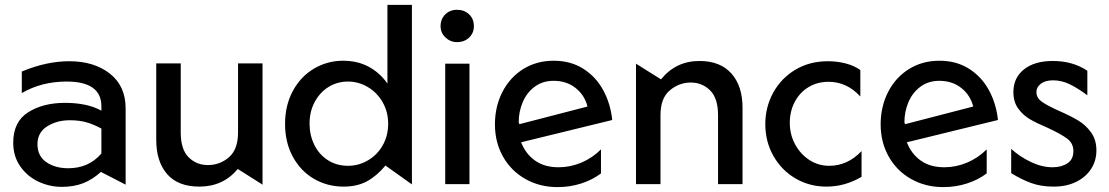

<svg xmlns="http://www.w3.org/2000/svg" viewBox="-20 -752 4528 784"><path d="M259 -65Q205 -65 169 -90Q133 -115 133 -163Q133 -211 172.5 -236Q212 -261 265 -261Q305 -261 335 -252Q365 -243 394 -227V-125Q342 -65 259 -65ZM263 -502Q170 -502 69 -460V-372Q150 -419 252 -419Q394 -419 394 -318V-300Q337 -332 245 -332Q156 -332 95 -293.5Q34 -255 34 -169Q34 -114 62.5 -73Q91 -32 136.5 -10.5Q182 11 232 11Q282 11 320 -4Q358 -19 392 -50L493 2V-309Q493 -401 428.5 -451.5Q364 -502 263 -502Z M794 10Q891 10 951 -62L1052 2V-493H952V-211Q952 -142 915 -110Q878 -78 829 -78Q782 -78 750 -110Q718 -142 718 -211V-493H618V-181Q618 -92 662.5 -41Q707 10 794 10Z M1662 -732H1562V-411Q1531 -455 1485.5 -479.5Q1440 -504 1381 -504Q1317 -504 1262.5 -472Q1208 -440 1176 -381Q1144 -322 1144 -246Q1144 -170 1176 -111.5Q1208 -53 1262.5 -21.5Q1317 10 1383 10Q1439 10 1479 -12Q1519 -34 1554 -76L1662 1ZM1244 -247Q1244 -297 1265.5 -336.5Q1287 -376 1322.5 -397.5Q1358 -419 1401 -419Q1444 -419 1482 -396.5Q1520 -374 1542.5 -334.5Q1565 -295 1565 -247Q1565 -198 1543 -159Q1521 -120 1483 -97.5Q1445 -75 1401 -75Q1354 -75 1318 -98.5Q1282 -122 1263 -161.5Q1244 -201 1244 -247Z M1897 -492H1798V0H1897ZM1779 -645Q1779 -618 1799 -599Q1819 -580 1846 -580Q1876 -580 1895.5 -598.5Q1915 -617 1915 -645Q1915 -675 1895.5 -693.5Q1876 -712 1846 -712Q1817 -712 1798 -693Q1779 -674 1779 -645Z M2261 -69Q2203 -69 2164.5 -96.5Q2126 -124 2108 -171L2480 -262Q2473 -329 2443 -384Q2413 -439 2361.5 -471.5Q2310 -504 2241 -504Q2171 -504 2116.5 -470Q2062 -436 2031.5 -376.5Q2001 -317 2001 -244Q2001 -171 2034 -112.5Q2067 -54 2125.5 -21Q2184 12 2257 12Q2308 12 2354 -3Q2400 -18 2434 -44V-142Q2399 -107 2354 -88Q2309 -69 2261 -69ZM2241 -422Q2293 -422 2330 -393Q2367 -364 2379 -317L2101 -245L2098 -252Q2098 -296 2114.5 -335Q2131 -374 2163.5 -398Q2196 -422 2241 -422Z M2836 -503Q2740 -503 2679 -428L2577 -492V0H2677V-282Q2677 -351 2715 -383Q2753 -415 2801 -415Q2847 -415 2879.5 -383Q2912 -351 2912 -282V0H3012V-312Q3012 -401 2966.5 -452Q2921 -503 2836 -503Z M3361 -502Q3286 -502 3228 -467.5Q3170 -433 3137.5 -374Q3105 -315 3105 -245Q3105 -174 3138 -115.5Q3171 -57 3228 -23.5Q3285 10 3355 10Q3430 10 3498 -30V-135Q3441 -75 3366 -75Q3321 -75 3284.5 -99Q3248 -123 3226.5 -163Q3205 -203 3205 -250Q3205 -298 3225.5 -336.5Q3246 -375 3282 -396.5Q3318 -418 3363 -418Q3438 -418 3493 -358V-466Q3468 -484 3433 -493Q3398 -502 3361 -502Z M3836 -69Q3778 -69 3739.5 -96.5Q3701 -124 3683 -171L4055 -262Q4048 -329 4018 -384Q3988 -439 3936.5 -471.5Q3885 -504 3816 -504Q3746 -504 3691.5 -470Q3637 -436 3606.5 -376.5Q3576 -317 3576 -244Q3576 -171 3609 -112.5Q3642 -54 3700.5 -21Q3759 12 3832 12Q3883 12 3929 -3Q3975 -18 4009 -44V-142Q3974 -107 3929 -88Q3884 -69 3836 -69ZM3816 -422Q3868 -422 3905 -393Q3942 -364 3954 -317L3676 -245L3673 -252Q3673 -296 3689.5 -335Q3706 -374 3738.5 -398Q3771 -422 3816 -422Z M4278 -69Q4235 -69 4190.5 -90Q4146 -111 4109 -144V-45Q4151 -19 4191 -4.5Q4231 10 4282 10Q4335 10 4374.5 -9.5Q4414 -29 4435.5 -62.5Q4457 -96 4457 -138Q4457 -181 4435.5 -211Q4414 -241 4383.5 -259.5Q4353 -278 4305 -299Q4258 -320 4235 -336Q4212 -352 4212 -376Q4212 -396 4230 -410Q4248 -424 4280 -424Q4315 -424 4348 -408Q4381 -392 4420 -363V-463Q4361 -503 4279 -503Q4204 -503 4161 -468.5Q4118 -434 4118 -376Q4118 -336 4137.5 -309Q4157 -282 4185 -265.5Q4213 -249 4258 -230Q4312 -205 4337.5 -186Q4363 -167 4363 -135Q4363 -101 4338.5 -85Q4314 -69 4278 -69Z"/></svg>

Font: Geom
Style: Regular
Weight: 400
Version: Version 1.102